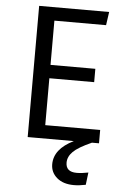

<svg xmlns="http://www.w3.org/2000/svg" viewBox="-61 -731 651 1003"><g transform="rotate(5 265.0 -229.5)"><path d="M189 -70H477V0H440Q370 31 343.5 57.5Q317 84 317 115Q317 164 374 164Q401 164 435 157L427 222Q392 229 365 229Q309 229 276 201Q243 173 243 130Q243 50 345 0H103V-688H470L460 -618H189V-386H424V-316H189Z"/></g></svg>

Font: FiraGO Book
Style: Regular
Weight: 350
Designer: bBox Type
Foundry: bBox Type GmbH
Version: Version 1.001;PS 001.001;hotconv 1.0.88;makeotf.lib2.5.64775